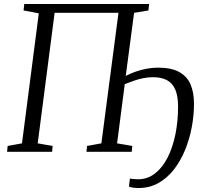

<svg xmlns="http://www.w3.org/2000/svg" viewBox="-20 -763 1029 965"><path d="M676.5 182Q664 182 649.8 180.2Q635.5 178.5 628 175L633 134Q640 136 651.5 137Q663 138 673.5 138Q722 138 759.5 108.5Q797 79 822.8 28Q848.5 -23 861.8 -88.8Q875 -154.5 875 -227.5Q875 -279 861.5 -311.5Q848 -344 820.2 -359.5Q792.5 -375 749 -375Q723.5 -375 698.2 -369.8Q673 -364.5 649.8 -356.2Q626.5 -348 607 -340L568.5 -42.5L645 -29.5L642 0H414.5L417.5 -29.5L489.5 -42.5L575.5 -698.5H254.5L169.5 -42.5L244.5 -29.5L242 0H15.5L18.5 -29.5L90.5 -42.5L175 -696L98.5 -710.5L102 -743H729.5L726 -710.5L654 -698.5L612 -381.5Q634.5 -393.5 661.8 -403Q689 -412.5 718.2 -417.8Q747.5 -423 774.5 -423Q841.5 -423 881 -401Q920.5 -379 937.8 -338.5Q955 -298 955 -241Q955 -182.5 943.5 -122.2Q932 -62 909.5 -7.5Q887 47 853.5 89.8Q820 132.5 775.8 157.2Q731.5 182 676.5 182Z"/></svg>

Font: Merriweather 60pt Light
Style: Italic
Weight: 300
Italic angle: -7.8°
Version: Version 2.101